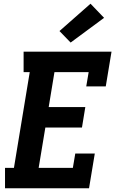

<svg xmlns="http://www.w3.org/2000/svg" viewBox="-20 -1013 640 1033"><path d="M7 0V-110H55L140 -625H107V-735H580L549 -548H444L457 -625H273L242 -437H439L421 -327H224L188 -110H372L385 -187H490L459 0ZM360 -784 300 -846 467 -993 540 -917Z"/></svg>

Font: Iosevka HT Extrabold Extended
Style: Italic
Weight: 800
Width: 7
Italic angle: -9°
Monospace: yes
Designer: Belleve Invis
Foundry: Belleve Invis
Version: Version 32.3.0; ttfautohint (v1.8.4)